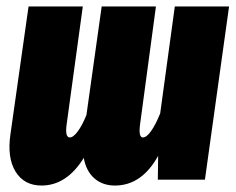

<svg xmlns="http://www.w3.org/2000/svg" viewBox="-20 -553 725 591"><path d="M518.1 -533.2H685.1L610.8 0H465.8L466.8 -73.2Q416 18.1 334 18.1Q295.4 18.1 270.3 -4.2Q245.1 -26.4 237.8 -66.9Q185.1 18.1 107.9 18.1Q54.2 18.1 27.8 -24.9Q1.5 -67.9 12.2 -140.1L67.9 -533.2H234.9L185.1 -169.9Q179.7 -129.9 194.8 -129.9Q205.6 -129.9 219.5 -148.7Q233.4 -167.5 246.1 -199.2L293 -533.2H460L411.1 -169.9Q405.8 -129.9 419.9 -129.9Q431.2 -129.9 445.3 -149.9Q459.5 -169.9 473.1 -204.1Z"/></svg>

Font: Fira Sans Compressed ExtraBold
Style: Italic
Weight: 800
Width: 3
Italic angle: -8°
Designer: Carrois Corporate & Edenspiekermann AG
Foundry: Carrois Corporate GbR & Edenspiekermann AG
Version: Version 4.203;PS 004.203;hotconv 1.0.88;makeotf.lib2.5.64775